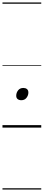

<svg xmlns="http://www.w3.org/2000/svg" viewBox="-20 -1030 353 1550"><path d="M152 -221Q134 -221 122.5 -230Q111 -239 111 -257Q111 -281 126 -300.5Q141 -320 169 -320Q186 -320 197.5 -311Q209 -302 209 -283Q209 -260 194 -240.5Q179 -221 152 -221ZM0 490H313V500H0ZM0 -20H313V0H0ZM0 -505H313V-500H0ZM0 -1010H313V-1000H0Z"/></svg>

Font: Playwrite MX Guides
Style: Regular
Weight: 400
Designer: Veronika Burian, José Scaglione
Foundry: TypeTogether
Version: Version 1.003